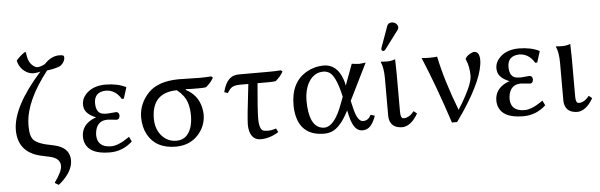

<svg xmlns="http://www.w3.org/2000/svg" viewBox="-53 -886 3962 1268"><g transform="rotate(-5 1928.0 -252.0)"><path d="M184.1 -9.8Q39.6 -45.4 39.1 -190.9Q40 -344.7 233.9 -562Q210.4 -555.2 189.9 -555.2Q147.5 -555.2 114.3 -590.3Q91.8 -614.7 85 -647.9Q109.9 -677.2 141.1 -698.2H149.9Q153.8 -659.2 164.1 -637.2Q176.8 -610.8 201.7 -597.2Q210 -593.3 215.8 -592.8Q241.2 -593.3 268.1 -608.9Q314 -657.7 365.2 -658.2Q394 -658.2 397.5 -650.9Q399.4 -646 399.4 -640.1Q399.4 -616.7 377.4 -595.2Q368.7 -586.9 359.4 -583.5Q324.7 -570.8 279.3 -565.9Q132.3 -378.4 125.5 -229.5Q125 -218.3 125 -207Q125 -139.6 151.4 -114.7Q174.8 -93.3 228 -80.1Q234.4 -78.6 254.4 -74.5Q274.4 -70.3 284.2 -67.9Q377.4 -46.9 384.3 27.3Q384.8 33.7 384.8 39.1Q384.8 109.9 306.2 180.7Q296.4 189.5 290 193.8L268.1 181.2L265.1 176.8Q315.4 107.4 315.9 70.8Q315.9 21 252.9 5.4Q251.5 4.9 251 4.9Q240.7 2.4 219.2 -2Q195.3 -7.3 184.1 -9.8Z M652.8 -398.9Q577.1 -396.5 575.7 -324.2Q575.7 -259.8 617.7 -250Q630.4 -247.1 649.4 -247.1Q649.9 -247.1 663.1 -248Q706.5 -252 710.4 -252Q729 -249 729.5 -227.1Q727.5 -202.1 709.5 -201.2Q705.6 -201.2 680.7 -204.1Q653.8 -207 648.4 -207Q583.5 -207 568.4 -143.6Q564.9 -127.9 564.5 -110.8Q566.4 -30.8 656.7 -29.8Q703.6 -29.8 769 -74.7Q773.9 -78.1 779.8 -82L795.4 -49.8Q731 9.8 645.5 9.8Q502.4 9.8 480 -79.6Q476.6 -93.8 476.6 -107.9Q476.6 -181.2 546.4 -217.3Q560.1 -224.1 574.7 -229Q509.8 -254.4 498.5 -296.9Q495.6 -309.1 495.6 -321.8Q495.6 -366.2 537.1 -401.9Q581.5 -438.5 653.8 -439Q734.4 -438.5 788.6 -411.1L790.5 -408.2L767.6 -335.9L754.4 -335Q716.8 -398.4 652.8 -398.9Z M1315.4 -363.8Q1299.3 -360.8 1268.6 -360.8Q1199.7 -360.8 1181.6 -362.8L1179.7 -357.9Q1259.3 -316.9 1278.3 -231Q1283.2 -208.5 1283.7 -186Q1283.7 -111.8 1233.4 -54.2Q1176.8 9.3 1083.5 9.8Q951.2 9.8 897.5 -87.9Q870.6 -138.2 870.6 -204.1Q872.1 -296.4 940.4 -366.2Q994.6 -420.4 1100.1 -430.2Q1118.7 -431.6 1136.7 -432.1Q1160.2 -432.1 1207.5 -430.7Q1254.9 -429.2 1278.3 -429.2Q1317.4 -429.2 1355.5 -432.1L1365.7 -422.9Q1350.1 -393.6 1315.4 -363.8ZM1090.3 -28.8Q1160.6 -28.8 1187.5 -104.5Q1199.2 -139.6 1199.7 -185.1Q1199.2 -272 1163.6 -317.9Q1146 -341.3 1121.6 -360.8Q954.6 -359.4 953.6 -188Q953.6 -111.3 1000.5 -64.9Q1036.6 -29.3 1090.3 -28.8Z M1656.2 -360.8Q1640.1 -184.6 1640.1 -126Q1640.1 -51.8 1670.9 -44.4Q1672.9 -43.9 1673.3 -43.9Q1687.5 -42 1698.7 -42Q1724.1 -42.5 1752 -51.8L1764.2 -26.9Q1706.1 9.8 1645.5 9.8Q1591.3 9.8 1574.2 -47.9Q1568.4 -68.4 1568.4 -91.8Q1568.4 -137.7 1595.2 -360.8H1539.1Q1495.6 -360.8 1477.5 -342.8Q1468.8 -333.5 1455.1 -313L1432.1 -320.8Q1453.6 -406.7 1503.9 -423.8Q1520.5 -429.2 1539.1 -429.2H1739.7Q1778.8 -429.2 1817.4 -432.1L1827.1 -422.9Q1811.5 -393.6 1777.3 -363.8Q1761.2 -360.8 1730.5 -360.8Z M2259.3 -190.9 2272.9 -132.8Q2293.5 -51.8 2329.1 -50.8Q2357.4 -50.8 2373 -73.2Q2377.4 -80.1 2382.3 -87.9L2409.2 -79.1Q2383.3 -4.9 2342.3 6.8Q2330.6 9.8 2318.4 9.8Q2263.7 9.8 2239.7 -88.9Q2239.3 -90.3 2239.3 -90.8L2230 -129.9Q2175.3 -21 2114.7 1.5Q2091.8 9.8 2066.4 9.8Q1922.4 9.8 1889.2 -119.6Q1880.4 -154.8 1880.4 -195.8Q1880.4 -350.1 1991.7 -411.1Q2042.5 -438.5 2100.1 -439Q2188.5 -439 2224.6 -336.4Q2232.9 -313 2235.4 -293.9L2287.1 -434.1Q2294.4 -434.1 2311 -431.6Q2327.6 -429.2 2335 -429.2Q2342.8 -429.2 2358.9 -431.6Q2373.5 -434.1 2379.4 -434.1ZM2209 -222.2 2204.1 -243.2Q2176.3 -359.9 2136.2 -387.2Q2117.7 -398.9 2095.2 -398.9Q2031.2 -398.9 1995.1 -334.5Q1968.8 -286.6 1968.3 -219.2Q1968.3 -52.2 2050.3 -32.2Q2061 -29.8 2071.3 -29.8Q2139.6 -31.7 2193.4 -181.2Z M2572.3 -683.1Q2599.1 -683.1 2610.8 -661.1Q2613.8 -654.3 2614.3 -647.9Q2613.8 -637.7 2607.9 -629.9L2516.1 -507.8Q2509.8 -500.5 2503.9 -500Q2491.2 -501.5 2490.2 -513.2Q2490.7 -517.6 2492.2 -522.9L2543.9 -666Q2551.8 -682.6 2572.3 -683.1ZM2497.1 -321.8Q2496.6 -392.1 2479 -429.2L2481 -431.2Q2493.2 -429.2 2524.9 -429.2Q2550.3 -429.7 2575.2 -439Q2575.2 -438 2577.1 -342.8V-90.8Q2577.1 -51.3 2591.8 -46.9Q2596.2 -45.9 2600.1 -45.9Q2635.3 -46.9 2667 -86.9L2688 -69.8Q2651.4 -5.4 2605 8.8Q2594.7 11.7 2585 12.2Q2516.1 12.2 2500.5 -43.5Q2497.1 -56.6 2497.1 -70.8Z M2963.9 -69.8Q3060.5 -222.2 3062 -286.1Q3062 -347.7 3041 -395.5Q3039.1 -399.4 3039.1 -400.9Q3050.3 -424.3 3085.4 -438.5Q3094.7 -442.4 3100.6 -441.9Q3133.8 -439 3134.8 -387.2Q3134.8 -269 2991.2 -53.7Q2970.2 -22 2946.8 9.8H2912.6Q2832.5 -235.4 2750 -432.1Q2767.1 -429.2 2802.7 -429.2Q2839.8 -429.2 2853 -432.1Q2886.2 -270.5 2963.9 -69.8Z M3393.6 -398.9Q3317.9 -396.5 3316.4 -324.2Q3316.4 -259.8 3358.4 -250Q3371.1 -247.1 3390.1 -247.1Q3390.6 -247.1 3403.8 -248Q3447.3 -252 3451.2 -252Q3469.7 -249 3470.2 -227.1Q3468.3 -202.1 3450.2 -201.2Q3446.3 -201.2 3421.4 -204.1Q3394.5 -207 3389.2 -207Q3324.2 -207 3309.1 -143.6Q3305.7 -127.9 3305.2 -110.8Q3307.1 -30.8 3397.5 -29.8Q3444.3 -29.8 3509.8 -74.7Q3514.6 -78.1 3520.5 -82L3536.1 -49.8Q3471.7 9.8 3386.2 9.8Q3243.2 9.8 3220.7 -79.6Q3217.3 -93.8 3217.3 -107.9Q3217.3 -181.2 3287.1 -217.3Q3300.8 -224.1 3315.4 -229Q3250.5 -254.4 3239.3 -296.9Q3236.3 -309.1 3236.3 -321.8Q3236.3 -366.2 3277.8 -401.9Q3322.3 -438.5 3394.5 -439Q3475.1 -438.5 3529.3 -411.1L3531.2 -408.2L3508.3 -335.9L3495.1 -335Q3457.5 -398.4 3393.6 -398.9Z M3658.2 -321.8Q3657.7 -392.1 3640.1 -429.2L3642.1 -431.2Q3654.3 -429.2 3686 -429.2Q3711.4 -429.7 3736.3 -439Q3736.3 -438 3738.3 -342.8V-90.8Q3738.3 -51.3 3752.9 -46.9Q3757.3 -45.9 3761.2 -45.9Q3796.4 -46.9 3828.1 -86.9L3849.1 -69.8Q3812.5 -5.4 3766.1 8.8Q3755.9 11.7 3746.1 12.2Q3677.2 12.2 3661.6 -43.5Q3658.2 -56.6 3658.2 -70.8Z"/></g></svg>

Font: Linux Biolinum Capitals O
Style: Small Caps
Weight: 400
Designer: Philipp H. Poll
Foundry: Philipp H. Poll
Version: Version 1.0.4